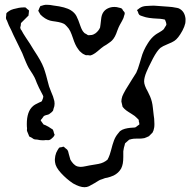

<svg xmlns="http://www.w3.org/2000/svg" viewBox="-20 -732 795 802"><path d="M142 -683Q142 -684 141 -685Q140 -686 140 -688Q140 -689 141.5 -691Q143 -693 143 -695Q144 -697 145.5 -700.5Q147 -704 149 -707Q151 -708 154 -708Q157 -709 162 -710.5Q167 -712 170 -712H176Q189 -712 203 -709Q254 -703 276 -689Q292 -679 299.5 -664.5Q307 -650 316 -623Q323 -603 331 -596Q332 -594 335 -592.5Q338 -591 340 -590Q342 -589 344.5 -587Q347 -585 349 -585H352L364 -586Q370 -587 379 -593Q392 -603 398 -617L400 -631Q401 -636 402.5 -652.5Q404 -669 411 -680Q418 -691 430.5 -697Q443 -703 458 -703Q468 -703 477 -700Q479 -700 483.5 -698.5Q488 -697 489 -696Q491 -694 494 -688Q501 -681 501 -678V-677Q501 -672 499 -668Q497 -657 490 -645Q483 -633 480 -627Q476 -620 470 -604Q461 -576 448 -563Q443 -558 435.5 -553Q428 -548 424 -545Q414 -540 403 -531Q397 -526 387 -517.5Q377 -509 369 -505Q367 -504 364 -502.5Q361 -501 359 -501Q358 -500 355 -500.5Q352 -501 351 -501Q348 -502 344 -501.5Q340 -501 337 -502Q326 -506 318 -514Q313 -517 307 -526Q300 -535 294.5 -547Q289 -559 285 -572Q279 -590 273.5 -601.5Q268 -613 259 -622Q251 -630 251 -630Q240 -638 212 -642Q196 -644 189 -646Q168 -652 149 -671Q145 -679 142 -683ZM754 -635Q751 -621 742 -604Q724 -571 708 -561Q701 -556 679 -547Q659 -539 650 -532Q636 -520 619 -488Q597 -445 592 -432Q582 -408 582 -392Q582 -376 597 -350L607 -329Q616 -308 618.5 -282Q621 -256 622 -251Q623 -245 624 -236Q625 -227 625 -214Q625 -204 624 -199Q622 -186 617 -178Q617 -178 610 -171Q602 -163 602 -163Q599 -161 592 -158.5Q585 -156 583 -155Q571 -153 564 -153H550Q536 -153 529 -151Q527 -150 523.5 -149.5Q520 -149 519 -148L510 -140L503 -134Q501 -130 501 -127Q497 -116 495 -100Q495 -91 495 -76Q495 -61 493 -49.5Q491 -38 486 -28Q475 -9 455 1Q449 4 441 6.5Q433 9 429 10Q419 11 408 16Q406 17 402 18Q398 19 393 22Q387 25 375 33Q360 42 351.5 46Q343 50 333 50Q313 50 285 34Q258 16 235 -9Q212 -34 210 -54Q208 -67 211 -81Q214 -95 220 -104Q221 -106 223 -109Q225 -112 227 -115Q231 -117 236 -117Q238 -117 241.5 -118.5Q245 -120 246 -119Q247 -119 252 -114Q254 -112 257 -110Q260 -108 262 -105Q265 -101 267 -90Q269 -84 270.5 -77.5Q272 -71 274 -65Q279 -56 286.5 -48Q294 -40 303 -37Q311 -35 317 -35Q325 -35 336.5 -37.5Q348 -40 354 -41Q364 -43 378 -45Q392 -47 402 -50Q412 -53 421 -59L429 -65L434 -75Q438 -83 444 -105Q450 -129 456 -145Q462 -161 472 -173L481 -184Q490 -191 501.5 -194Q513 -197 523.5 -198Q534 -199 537 -199Q543 -199 545 -200Q548 -201 550.5 -203.5Q553 -206 555 -207L562 -212V-214Q562 -220 560 -224Q560 -230 559 -232Q559 -232 553 -238Q544 -248 530 -256Q527 -258 516.5 -264.5Q506 -271 499 -278L492 -286Q491 -288 491 -290.5Q491 -293 490 -295Q487 -307 487 -308Q487 -318 491 -330Q499 -350 530 -398L549 -428Q556 -442 564 -470L570 -490Q578 -521 598 -552Q611 -573 628 -586Q633 -590 645.5 -597Q658 -604 664 -610L670 -620Q671 -621 673 -624.5Q675 -628 675 -630V-631Q675 -634 673.5 -638.5Q672 -643 671 -645Q670 -646 670 -647.5Q670 -649 669 -650Q667 -651 664.5 -651Q662 -651 660 -652Q648 -654 640 -654Q596 -656 579 -663Q576 -664 570 -666Q564 -668 562 -670Q558 -674 556 -683L552 -690Q552 -691 554 -691Q557 -694 563 -698Q574 -706 590.5 -707Q607 -708 610 -708Q622 -709 636 -707.5Q650 -706 656 -706Q666 -705 683.5 -704Q701 -703 714 -700Q716 -700 720 -699Q724 -698 727 -697Q752 -685 755 -653Q755 -641 754 -635ZM188 -148Q185 -146 179 -146.5Q173 -147 171 -147Q167 -146 158 -146Q147 -146 135 -149Q125 -149 121 -151Q121 -151 112 -157L102 -162L99 -170Q95 -178 94 -182Q92 -186 92.5 -190.5Q93 -195 93 -196Q92 -202 92 -214Q92 -266 117 -288Q124 -295 144 -304Q146 -305 150 -306.5Q154 -308 155 -310Q156 -311 157 -315Q158 -319 159 -320L161 -328Q161 -330 159.5 -333Q158 -336 157 -338L143 -365L134 -385Q128 -401 124 -409Q117 -422 110.5 -431.5Q104 -441 100 -448Q94 -459 88.5 -472Q83 -485 81 -490L73 -510L57 -543Q38 -581 36 -586L27 -606Q16 -626 9 -646Q5 -652 5 -656V-660Q5 -665 6 -668Q6 -675 7 -677Q9 -680 18 -686Q25 -691 36 -694Q61 -701 77 -701H86Q88 -700 90.5 -697.5Q93 -695 94 -694Q95 -693 97.5 -691.5Q100 -690 101 -688V-686L100 -675Q99 -673 99.5 -671Q100 -669 99 -667Q99 -667 91 -659L76 -644Q74 -642 72 -640Q70 -638 68 -636Q67 -634 67 -629.5Q67 -625 66 -623Q66 -621 65 -618.5Q64 -616 65 -615Q65 -610 70 -605Q76 -593 88 -575Q106 -549 120 -525L136 -500Q160 -462 168 -433Q172 -421 178 -397L185 -371Q187 -364 193 -350Q203 -328 207 -310L208 -299Q208 -288 204 -279Q203 -277 202.5 -273.5Q202 -270 201 -269Q199 -265 185 -255Q181 -253 174 -251.5Q167 -250 163 -247Q162 -246 155 -236Q150 -231 150 -229Q150 -228 152 -226Q154 -224 154 -223Q156 -221 158 -217.5Q160 -214 162 -212L170 -209Q183 -203 194 -195Q200 -192 201 -190Q203 -187 206 -174Q208 -172 208 -169Q208 -167 203 -160Q201 -158 196 -153.5Q191 -149 188 -148Z"/></svg>

Font: Rubik-Burned
Style: Regular
Weight: 400
Designer: NaN (generative design), Hubert & Fischer (Rubik source font outlines)
Foundry: NaN, Hubert & Fischer
Version: Version 1.000